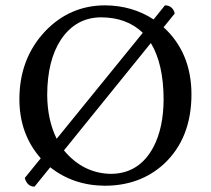

<svg xmlns="http://www.w3.org/2000/svg" viewBox="-20 -678 781 711"><path d="M107.9 13.2Q84 13.2 73.7 -12.7Q72.3 -16.6 71.8 -19L130.9 -91.8Q52.2 -180.7 51.8 -310.1Q51.8 -460.9 147 -562Q238.3 -657.7 368.2 -658.2Q469.7 -657.7 548.8 -606L590.8 -658.2Q615.2 -658.2 625 -635.3Q626.5 -630.9 627 -627.9L585.9 -577.1Q688.5 -482.9 689 -329.1Q689 -165 585.9 -69.8Q498.5 9.3 369.1 9.8Q252 9.3 166 -58.6ZM355 -613.8Q261.2 -613.8 205.6 -531.2Q155.3 -454.6 154.8 -327.1Q155.3 -233.9 189.9 -164.1L508.8 -556.6Q449.7 -613.3 355 -613.8ZM538.6 -518.6 216.8 -121.1Q287.1 -36.6 389.2 -34.2Q495.6 -34.2 548.3 -133.8Q585.4 -204.6 585.9 -310.1Q585.4 -441.9 538.6 -518.6Z"/></svg>

Font: Linux Biolinum Capitals O
Style: Small Caps
Weight: 400
Designer: Philipp H. Poll
Foundry: Philipp H. Poll
Version: Version 1.0.4